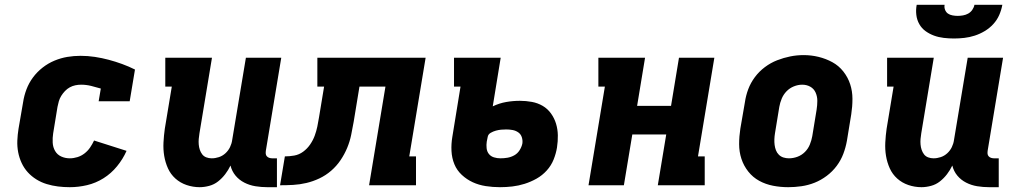

<svg xmlns="http://www.w3.org/2000/svg" viewBox="-20 -770 4240 798"><path d="M270 8Q245 8 221 5Q197 2 174 -5Q151 -12 131 -24.5Q111 -37 95.5 -54Q80 -71 70 -92.5Q60 -114 55.5 -137.5Q51 -161 52 -185.5Q53 -210 57 -235L76 -345Q80 -372 90 -398.5Q100 -425 117 -448Q134 -471 157 -489Q180 -507 206.5 -518Q233 -529 260 -533.5Q287 -538 315 -538Q345 -538 374.5 -533.5Q404 -529 432 -521.5Q460 -514 487.5 -504Q515 -494 541 -481L519 -349H390L399 -402Q379 -408 358.5 -413Q338 -418 317 -418Q305 -418 293 -415.5Q281 -413 270 -407Q259 -401 250 -391.5Q241 -382 234.5 -371.5Q228 -361 224.5 -349Q221 -337 219 -326L201 -216Q198 -197 199 -177.5Q200 -158 209 -142.5Q218 -127 234.5 -119.5Q251 -112 270 -112Q286 -112 302 -117Q318 -122 331.5 -132.5Q345 -143 354.5 -157Q364 -171 371 -186L506 -143Q491 -109 466.5 -79Q442 -49 410 -29Q378 -9 342 -0.5Q306 8 270 8Z M810 8Q782 8 755.5 -1Q729 -10 709 -28Q689 -46 678 -70.5Q667 -95 662.5 -122Q658 -149 659.5 -178Q661 -207 665 -235L694 -410H667V-530H861L809 -216Q807 -204 806 -192.5Q805 -181 806 -169.5Q807 -158 810.5 -147.5Q814 -137 820.5 -128.5Q827 -120 837.5 -116Q848 -112 860 -112Q875 -112 890 -117Q905 -122 917 -133Q929 -144 936 -158.5Q943 -173 945 -188L1002 -530H1149L1085 -144Q1084 -137 1084.5 -131Q1085 -125 1089 -120.5Q1093 -116 1099 -114Q1105 -112 1111 -112H1131V8H1091Q1066 8 1041.5 4Q1017 0 995.5 -11Q974 -22 959 -40Q944 -58 938 -82Q929 -63 916 -46Q903 -29 886.5 -16Q870 -3 849.5 2.5Q829 8 810 8Z M1144 0 1164 -120Q1183 -120 1203 -123.5Q1223 -127 1240 -139.5Q1257 -152 1269 -169.5Q1281 -187 1288 -206Q1295 -225 1299 -244.5Q1303 -264 1306 -283L1327 -410H1299V-530H1749L1681 -120H1709V0H1514L1582 -410H1474L1450 -264Q1445 -236 1439.5 -209Q1434 -182 1423 -155.5Q1412 -129 1395.5 -104.5Q1379 -80 1356.5 -60.5Q1334 -41 1307.5 -28.5Q1281 -16 1253.5 -9.5Q1226 -3 1198.5 -1.5Q1171 0 1144 0Z M2058 8Q2058 8 2058 8Q2058 8 2058 8Q2028 8 1999 3.5Q1970 -1 1945 -12.5Q1920 -24 1899.5 -43Q1879 -62 1868.5 -87.5Q1858 -113 1856.5 -142.5Q1855 -172 1860 -201L1894 -410H1867V-530H2061L2028 -328Q2055 -341 2083.5 -346Q2112 -351 2141 -351Q2166 -351 2190.5 -346.5Q2215 -342 2235.5 -330Q2256 -318 2270 -298.5Q2284 -279 2291 -256Q2298 -233 2298.5 -208Q2299 -183 2295 -157Q2291 -132 2281 -107Q2271 -82 2252.5 -61.5Q2234 -41 2210 -27.5Q2186 -14 2160.5 -6Q2135 2 2109.5 5Q2084 8 2058 8ZM2060 -112Q2075 -112 2089.5 -114.5Q2104 -117 2117.5 -124.5Q2131 -132 2139.5 -145.5Q2148 -159 2151 -173Q2153 -186 2149 -199Q2145 -212 2134.5 -219.5Q2124 -227 2111 -229.5Q2098 -232 2084 -232Q2073 -232 2062.5 -231Q2052 -230 2041 -227Q2030 -224 2019.5 -218Q2009 -212 2007 -201L2003 -181Q2001 -168 2002.5 -154Q2004 -140 2012 -130Q2020 -120 2033 -116Q2046 -112 2060 -112Z M2426 0 2494 -410H2467V-530H2661L2628 -330H2769L2802 -530H2949L2881 -120H2909V0H2714L2749 -211H2608L2573 0Z M3256 8Q3224 8 3193 2Q3162 -4 3135.5 -18.5Q3109 -33 3090 -57Q3071 -81 3061.5 -110Q3052 -139 3052 -171Q3052 -203 3057 -235L3076 -345Q3080 -373 3090 -399.5Q3100 -426 3117.5 -449.5Q3135 -473 3159 -491Q3183 -509 3210 -519.5Q3237 -530 3264.5 -535.5Q3292 -541 3320 -541Q3352 -541 3382.5 -533.5Q3413 -526 3439.5 -511.5Q3466 -497 3485 -473Q3504 -449 3513.5 -420Q3523 -391 3523 -359Q3523 -327 3518 -295L3500 -185Q3495 -157 3485 -130.5Q3475 -104 3457.5 -80.5Q3440 -57 3416 -39Q3392 -21 3365.5 -10.5Q3339 0 3311 4Q3283 8 3256 8ZM3259 -112Q3277 -112 3294.5 -118.5Q3312 -125 3325.5 -138.5Q3339 -152 3346 -169.5Q3353 -187 3356 -204L3374 -314Q3377 -333 3377 -351Q3377 -369 3370 -385Q3363 -401 3348 -409.5Q3333 -418 3314 -418Q3297 -418 3279.5 -411Q3262 -404 3249 -390.5Q3236 -377 3229 -360Q3222 -343 3219 -326L3201 -216Q3199 -204 3198.5 -191.5Q3198 -179 3199.5 -167.5Q3201 -156 3205 -145.5Q3209 -135 3217 -127Q3225 -119 3236 -115.5Q3247 -112 3259 -112Z M3810 8Q3782 8 3755.5 -1Q3729 -10 3709 -28Q3689 -46 3678 -70.5Q3667 -95 3662.5 -122Q3658 -149 3659.5 -178Q3661 -207 3665 -235L3694 -410H3667V-530H3861L3809 -216Q3807 -204 3806 -192.5Q3805 -181 3806 -169.5Q3807 -158 3810.5 -147.5Q3814 -137 3820.5 -128.5Q3827 -120 3837.5 -116Q3848 -112 3860 -112Q3875 -112 3890 -117Q3905 -122 3917 -133Q3929 -144 3936 -158.5Q3943 -173 3945 -188L4002 -530H4149L4085 -144Q4084 -137 4084.5 -131Q4085 -125 4089 -120.5Q4093 -116 4099 -114Q4105 -112 4111 -112H4131V8H4091Q4066 8 4041.5 4Q4017 0 3995.5 -11Q3974 -22 3959 -40Q3944 -58 3938 -82Q3929 -63 3916 -46Q3903 -29 3886.5 -16Q3870 -3 3849.5 2.5Q3829 8 3810 8ZM3945 -610Q3924 -610 3902.5 -612.5Q3881 -615 3862 -622Q3843 -629 3827 -640.5Q3811 -652 3801 -669.5Q3791 -687 3788.5 -708Q3786 -729 3790 -750H3906Q3904 -739 3908 -729Q3912 -719 3920 -713.5Q3928 -708 3939 -706Q3950 -704 3960 -704Q3971 -704 3982.5 -706Q3994 -708 4004 -713.5Q4014 -719 4021 -729Q4028 -739 4030 -750H4146Q4142 -728 4133 -707.5Q4124 -687 4108.5 -670Q4093 -653 4073 -641Q4053 -629 4031.5 -622Q4010 -615 3988 -612.5Q3966 -610 3945 -610Z"/></svg>

Font: Iosevka Curly Slab HvEx
Style: Italic
Weight: 900
Width: 7
Italic angle: -9°
Monospace: yes
Designer: Belleve Invis
Foundry: Belleve Invis
Version: Version 11.1.0; ttfautohint (v1.8.3)